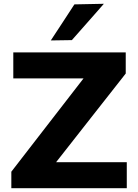

<svg xmlns="http://www.w3.org/2000/svg" viewBox="-20 -988 727 1008"><path d="M39.5 0V-86.5Q64.4 -119 95.7 -159.2Q126.9 -199.5 158.8 -240.8Q190.6 -282 217.3 -316.4L457.5 -626.7L476.7 -576.4H297.2Q241.9 -576.4 179.4 -576.4Q116.9 -576.4 49.8 -576.4V-713H640.1V-602Q599.5 -550.4 560.3 -500.4Q521.1 -450.5 482 -400.8L232.8 -83.3L220 -136.6H382.9Q422 -136.6 469.7 -136.6Q517.4 -136.6 563.7 -136.6Q610 -136.6 645.6 -136.6V0ZM246.7 -775.7Q278.1 -823.4 309 -870.6Q339.8 -917.8 370.6 -965L525.3 -968.1Q496.6 -935.2 468.2 -903Q439.8 -870.7 412 -839.3Q384.2 -807.9 357.3 -777.4Z"/></svg>

Font: Commissioner Thin
Style: Regular
Weight: 100
Designer: Kostas Bartsokas
Foundry: Kostas Bartsokas
Version: Version 1.001;gftools[0.9.23]